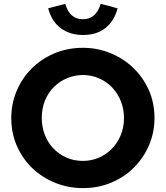

<svg xmlns="http://www.w3.org/2000/svg" viewBox="-20 -957 853 988"><path d="M38 0ZM775 -350Q775 -275 746.5 -209Q718 -143 668.5 -94Q619 -45 552 -17Q485 11 407 11Q333 11 266 -15.5Q199 -42 148.5 -89.5Q98 -137 68 -203.5Q38 -270 38 -350Q38 -423 65.5 -488.5Q93 -554 142 -603.5Q191 -653 259 -682Q327 -711 407 -711Q481 -711 547.5 -684Q614 -657 664.5 -609Q715 -561 745 -495Q775 -429 775 -350ZM618 -350Q618 -397 601.5 -437.5Q585 -478 556.5 -507.5Q528 -537 489.5 -554Q451 -571 407 -571Q366 -571 327.5 -555.5Q289 -540 259.5 -511.5Q230 -483 212.5 -442Q195 -401 195 -350Q195 -305 210 -265Q225 -225 253 -195Q281 -165 320 -147Q359 -129 407 -129Q449 -129 487 -145Q525 -161 554 -190Q583 -219 600.5 -259.5Q618 -300 618 -350ZM407 -858Q474 -858 498 -937Q520 -932 541.5 -926Q563 -920 585 -914Q568 -849 523 -813Q478 -777 407 -777Q339 -777 292 -812.5Q245 -848 228 -914Q250 -920 272 -926Q294 -932 316 -937Q338 -858 407 -858Z"/></svg>

Font: Rosa Sans
Style: Bold
Weight: 700
Designer: Pentagram / MCKL
Foundry: Pentagram / MCKL
Version: Version 1.005;September 16, 2019;FontCreator 11.5.0.2425 64-